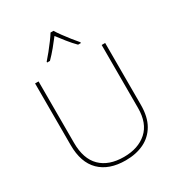

<svg xmlns="http://www.w3.org/2000/svg" viewBox="-219 -1090 1151 1241"><g transform="rotate(-30 356.0 -469.5)"><path d="M618 -252Q618 -163 584.5 -105Q551 -47 492 -18.5Q433 10 355 10Q231 10 163 -57Q95 -124 95 -254V-714H121V-256Q121 -136 182.5 -75.5Q244 -15 356 -15Q463 -15 527.5 -72.5Q592 -130 592 -244V-714H618ZM368 -949Q380 -929 400 -901.5Q420 -874 442 -846.5Q464 -819 482 -798V-792H461Q433 -820 405.5 -854.5Q378 -889 357 -917Q336 -889 307.5 -854.5Q279 -820 251 -792H230V-798Q249 -819 271 -846.5Q293 -874 313.5 -901.5Q334 -929 346 -949Z"/></g></svg>

Font: Noto Sans Cham Thin
Style: Regular
Weight: 250
Version: Version 2.002